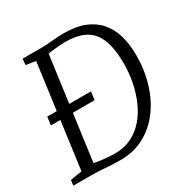

<svg xmlns="http://www.w3.org/2000/svg" viewBox="-173 -898 1027 1054"><g transform="rotate(-30 340.0 -371.5)"><path d="M105.5 -743H231Q266.5 -744 301.5 -747.5Q336.5 -751 371 -751Q447 -751 500.8 -729.5Q554.5 -708 589 -668Q623.5 -628 639.5 -572.5Q655.5 -517 655.5 -449Q655.5 -353 629.8 -269.8Q604 -186.5 556.5 -124.2Q509 -62 442.8 -27Q376.5 8 295.5 8Q267.5 8 243.5 6.8Q219.5 5.5 197.8 4Q176 2.5 155.5 1.2Q135 0 113 0H-2L2 -33.5L76 -46L163.5 -694.5L102 -704.5ZM151 -16.5 136 -57Q154.5 -51.5 181.8 -47.2Q209 -43 237 -40.8Q265 -38.5 286 -38.5Q344.5 -38.5 390.5 -61.2Q436.5 -84 471 -123.8Q505.5 -163.5 528 -215.2Q550.5 -267 562 -325Q573.5 -383 573.5 -442Q573.5 -511.5 561.2 -561.2Q549 -611 522.8 -643Q496.5 -675 455 -690.2Q413.5 -705.5 354 -705.5Q333 -705.5 308.2 -703.5Q283.5 -701.5 261.5 -698.5Q239.5 -695.5 226 -693.5L248 -731ZM57 -348 63.5 -400H340.5L334 -348Z"/></g></svg>

Font: Merriweather 28pt Light
Style: Italic
Weight: 300
Italic angle: -7.8°
Version: Version 2.101